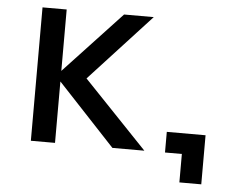

<svg xmlns="http://www.w3.org/2000/svg" viewBox="-48 -588 967 760"><g transform="rotate(5 435.5 -208.5)"><path d="M415 0H542L289 -265L533 -530H415L187 -286V-530H91V0H187V-244ZM691 113H778V-82H624V0H691Z"/></g></svg>

Font: Chess Sans Medium
Style: Regular
Weight: 500
Designer: Wolf Bōese
Foundry: Wolf Bōese
Version: Version 7.223;Glyphs 3.3 (3306)